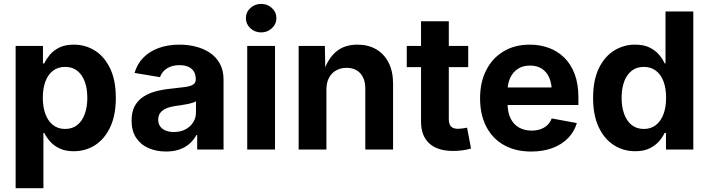

<svg xmlns="http://www.w3.org/2000/svg" viewBox="-20 -788 3737 1012"><path d="M62.4 204.1V-545.9H206.4V-454H213.5Q223.6 -475.8 242.3 -498.7Q261 -521.5 291.9 -537.1Q322.7 -552.7 369.1 -552.7Q429.8 -552.7 480 -521.5Q530.1 -490.2 560.3 -427.7Q590.5 -365.3 590.5 -272Q590.5 -181.1 561.2 -118.5Q531.9 -55.8 481.6 -23.3Q431.4 9.1 368.3 9.1Q323.9 9.1 293.1 -6Q262.3 -21 243.1 -43.2Q223.9 -65.4 213.5 -87.4H208.8V204.1ZM323.2 -108.3Q361.5 -108.3 387.5 -129.3Q413.5 -150.3 426.9 -187.4Q440.3 -224.6 440.3 -272.5Q440.3 -320.4 427 -357.1Q413.7 -393.8 387.7 -414.6Q361.8 -435.4 323.2 -435.4Q285.5 -435.4 259.3 -415.2Q233 -395.1 219.4 -358.7Q205.7 -322.2 205.7 -272.5Q205.7 -223.3 219.5 -186.4Q233.2 -149.5 259.6 -128.9Q286 -108.3 323.2 -108.3Z M855.1 10.6Q803.1 10.6 761.9 -7.8Q720.7 -26.1 697.1 -62.4Q673.5 -98.7 673.5 -152.6Q673.5 -198.5 690.2 -229.1Q707 -259.7 736 -278.4Q765 -297.1 801.9 -306.8Q838.9 -316.6 879.3 -320.4Q926.6 -325.2 955.6 -329.4Q984.7 -333.6 998.3 -342.5Q1011.8 -351.5 1011.8 -369.2V-371.6Q1011.8 -394.9 1001.9 -411.1Q992 -427.3 972.9 -435.9Q953.9 -444.5 926.1 -444.5Q898.1 -444.5 877.1 -436Q856.1 -427.4 842.7 -413.2Q829.4 -399 823.5 -381.3L689.2 -403.6Q703 -451.3 735.8 -484.5Q768.5 -517.7 817.2 -535.2Q865.8 -552.7 926.5 -552.7Q970.5 -552.7 1012 -542.3Q1053.5 -531.9 1086.5 -509.7Q1119.5 -487.6 1138.9 -452.4Q1158.3 -417.2 1158.3 -367.5V0H1019.4V-75.8H1014.6Q1001.3 -50.4 979.4 -31Q957.4 -11.5 926.5 -0.4Q895.7 10.6 855.1 10.6ZM896.3 -92.1Q930.9 -92.1 957.1 -105.9Q983.3 -119.6 998.1 -143Q1012.9 -166.4 1012.9 -195.2V-254.2Q1006.2 -249.7 993.1 -245.8Q980.1 -241.8 964 -238.7Q947.9 -235.6 932.3 -233.3Q916.6 -231 904.4 -229.3Q877.5 -225.7 857 -216.9Q836.5 -208.2 825.2 -193.6Q813.9 -179 813.9 -156.9Q813.9 -135.7 824.6 -121.3Q835.2 -106.9 853.8 -99.5Q872.3 -92.1 896.3 -92.1Z M1283.1 0V-545.9H1429.5V0ZM1356.3 -617.1Q1323.2 -617.1 1299.6 -639.2Q1276 -661.3 1276 -692.2Q1276 -723.8 1299.6 -745.7Q1323.2 -767.5 1356.3 -767.5Q1389.5 -767.5 1413.1 -745.7Q1436.8 -723.9 1436.8 -692.3Q1436.8 -661.3 1413.1 -639.2Q1389.5 -617.1 1356.3 -617.1Z M1700.5 -316.1V0H1554.1V-545.9H1692.3L1694.7 -409.6H1685.9Q1707.4 -477.9 1751.1 -515.3Q1794.9 -552.7 1864 -552.7Q1920.8 -552.7 1963 -528.1Q2005.1 -503.4 2028.5 -457.3Q2051.8 -411.3 2051.8 -347.2V0H1905.4V-321.7Q1905.4 -372.5 1879.1 -401.5Q1852.9 -430.4 1806.6 -430.4Q1775.7 -430.4 1751.7 -416.9Q1727.7 -403.3 1714.1 -377.9Q1700.5 -352.4 1700.5 -316.1Z M2447.9 -545.9V-434.3H2124V-545.9ZM2199.2 -675.8H2345.6V-159.8Q2345.6 -133.7 2357.2 -121.4Q2368.8 -109 2395.3 -109Q2403.9 -109 2418.9 -111.1Q2434 -113.2 2441.8 -115.1L2462.8 -5.3Q2438.3 2 2414.2 4.8Q2390.2 7.6 2368.1 7.6Q2285.9 7.6 2242.6 -32.2Q2199.2 -72.1 2199.2 -146.9Z M2780 10.7Q2696.4 10.7 2635.9 -23.6Q2575.3 -57.8 2542.9 -120.8Q2510.4 -183.8 2510.4 -270.1Q2510.4 -354.4 2542.7 -418Q2574.9 -481.5 2633.9 -517.1Q2692.9 -552.7 2772.6 -552.7Q2826.1 -552.7 2872.6 -535.7Q2919 -518.7 2954.1 -484.3Q2989.2 -449.9 3008.9 -398Q3028.6 -346 3028.6 -275.8V-234.7H2570.5V-326.9H2957.3L2888.8 -302.2Q2888.8 -344.8 2875.8 -376.3Q2862.8 -407.7 2837.2 -425.1Q2811.7 -442.4 2773.7 -442.4Q2735.7 -442.4 2709.2 -424.9Q2682.8 -407.3 2669 -377.2Q2655.2 -347.1 2655.2 -308.7V-243.8Q2655.2 -196.4 2671 -164.2Q2686.9 -132 2715.6 -115.8Q2744.4 -99.6 2782.3 -99.6Q2807.9 -99.6 2828.9 -106.9Q2849.9 -114.2 2865 -128.5Q2880 -142.9 2887.9 -163.8L3020.4 -139.3Q3007.1 -94.1 2974.5 -60.4Q2941.8 -26.6 2892.7 -8Q2843.5 10.7 2780 10.7Z M3328.4 9.1Q3265.8 9.1 3215.2 -23.3Q3164.7 -55.8 3135.4 -118.5Q3106.1 -181.1 3106.1 -272Q3106.1 -365.3 3136.3 -427.7Q3166.5 -490.2 3216.9 -521.5Q3267.3 -552.7 3327.5 -552.7Q3373.9 -552.7 3404.8 -537.1Q3435.6 -521.5 3454.6 -498.7Q3473.5 -475.8 3483.1 -454H3487.8V-727.5H3634.3V0H3490.2V-87.4H3483.1Q3473 -65.4 3453.7 -43.2Q3434.4 -21 3403.8 -6Q3373.2 9.1 3328.4 9.1ZM3373.5 -108.3Q3410.9 -108.3 3437.1 -128.9Q3463.4 -149.5 3477.2 -186.4Q3490.9 -223.3 3490.9 -272.5Q3490.9 -322.2 3477.3 -358.7Q3463.6 -395.1 3437.4 -415.2Q3411.1 -435.4 3373.5 -435.4Q3335.1 -435.4 3309 -414.6Q3282.9 -393.8 3269.6 -357.1Q3256.4 -320.4 3256.4 -272.5Q3256.4 -224.6 3269.8 -187.4Q3283.1 -150.3 3309.4 -129.3Q3335.6 -108.3 3373.5 -108.3Z"/></svg>

Font: Adwaita Sans
Style: Regular
Weight: 400
Designer: Rasmus Andersson
Foundry: rsms
Version: Version 4.001;git-9221beed3